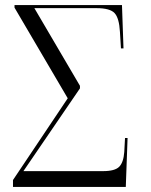

<svg xmlns="http://www.w3.org/2000/svg" viewBox="-20 -734 592 754"><path d="M31 0V-27L246 -348L37 -704V-714H459L465 -544H455L451 -609Q448 -663 430 -682.5Q412 -702 359 -702H115L294 -397V-387L72 -62H385Q431 -62 448 -79Q465 -96 468 -137L471 -192H481L474 0Z"/></svg>

Font: Noto Serif Display SemiCondensed Light
Style: Regular
Weight: 300
Width: 4
Designer: Monotype Design Team
Foundry: Monotype Imaging Inc.
Version: Version 2.009